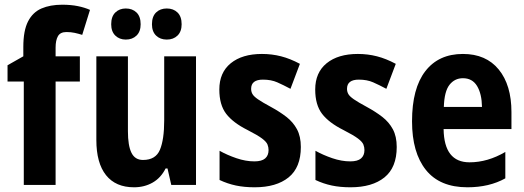

<svg xmlns="http://www.w3.org/2000/svg" viewBox="-20 -785 2225 815"><path d="M319 -439H216V0H81V-439H12V-508L79 -546V-586Q79 -655 99 -694Q119 -733 156 -749Q193 -765 244 -765Q281 -765 310.5 -759Q340 -753 362 -743L329 -637Q313 -642 297 -645.5Q281 -649 262 -649Q236 -649 226 -631.5Q216 -614 216 -583V-546H319Z M812 -546V0H707L691 -70H683Q663 -30 628 -10Q593 10 549 10Q471 10 430 -41.5Q389 -93 389 -191V-546H523V-228Q523 -167 538 -136.5Q553 -106 587 -106Q641 -106 659 -149.5Q677 -193 677 -274V-546ZM452 -682Q452 -715 469.5 -732Q487 -749 514 -749Q542 -749 559.5 -732Q577 -715 577 -682Q577 -651 559.5 -634Q542 -617 514 -617Q487 -617 469.5 -634Q452 -651 452 -682ZM625 -682Q625 -715 642.5 -732Q660 -749 688 -749Q716 -749 733.5 -732Q751 -715 751 -682Q751 -651 733.5 -634Q716 -617 688 -617Q660 -617 642.5 -634Q625 -651 625 -682Z M1257 -161Q1257 -74 1205 -32Q1153 10 1061 10Q1017 10 981.5 2.5Q946 -5 912 -21V-145Q944 -127 983.5 -113.5Q1023 -100 1060 -100Q1091 -100 1105.5 -112.5Q1120 -125 1120 -148Q1120 -160 1115.5 -171.5Q1111 -183 1092.5 -197Q1074 -211 1031 -233Q969 -264 940 -302Q911 -340 911 -405Q911 -477 959.5 -516.5Q1008 -556 1092 -556Q1134 -556 1173 -546Q1212 -536 1253 -514L1213 -408Q1183 -424 1157 -435.5Q1131 -447 1096 -447Q1046 -447 1046 -408Q1046 -396 1051.5 -386Q1057 -376 1075 -363.5Q1093 -351 1132 -330Q1167 -311 1195.5 -289Q1224 -267 1240.5 -236.5Q1257 -206 1257 -161Z M1664 -161Q1664 -74 1612 -32Q1560 10 1468 10Q1424 10 1388.5 2.5Q1353 -5 1319 -21V-145Q1351 -127 1390.5 -113.5Q1430 -100 1467 -100Q1498 -100 1512.5 -112.5Q1527 -125 1527 -148Q1527 -160 1522.5 -171.5Q1518 -183 1499.5 -197Q1481 -211 1438 -233Q1376 -264 1347 -302Q1318 -340 1318 -405Q1318 -477 1366.5 -516.5Q1415 -556 1499 -556Q1541 -556 1580 -546Q1619 -536 1660 -514L1620 -408Q1590 -424 1564 -435.5Q1538 -447 1503 -447Q1453 -447 1453 -408Q1453 -396 1458.5 -386Q1464 -376 1482 -363.5Q1500 -351 1539 -330Q1574 -311 1602.5 -289Q1631 -267 1647.5 -236.5Q1664 -206 1664 -161Z M1945 -556Q2043 -556 2097 -490Q2151 -424 2151 -309V-237H1863Q1865 -96 1973 -96Q2050 -96 2125 -140V-28Q2057 10 1964 10Q1847 10 1788 -63.5Q1729 -137 1729 -270Q1729 -410 1785.5 -483Q1842 -556 1945 -556ZM1945 -453Q1910 -453 1888 -425Q1866 -397 1864 -331H2026Q2025 -387 2005 -420Q1985 -453 1945 -453Z"/></svg>

Font: Noto Sans Gujarati Condensed
Style: Bold
Weight: 700
Width: 3
Designer: Jelle Bosma - Monotype Design Team, Universal Thirst
Foundry: Monotype Imaging Inc.
Version: Version 2.106; ttfautohint (v1.8.4.7-5d5b)